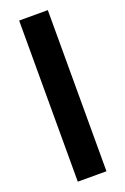

<svg xmlns="http://www.w3.org/2000/svg" viewBox="-164 -911 629 963"><g transform="rotate(-20 151.0 -430.0)"><path d="M74.5 0H227.5V-860H74.5Z"/></g></svg>

Font: Sztylet
Style: Bd
Weight: 700
Foundry: Cannot Into Space Fonts, PlusOne Fonts
Version: Version 0.12